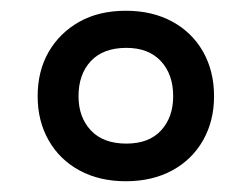

<svg xmlns="http://www.w3.org/2000/svg" viewBox="-20 -744 468 357"><path d="M214 -407Q165 -407 128 -427Q91 -447 70.5 -483Q50 -519 50 -565Q50 -612 70.5 -647.5Q91 -683 127.5 -703.5Q164 -724 214 -724Q263 -724 300 -704Q337 -684 357.5 -648Q378 -612 378 -565Q378 -519 357.5 -483Q337 -447 300 -427Q263 -407 214 -407ZM215 -477Q257 -477 279.5 -501.5Q302 -526 302 -565Q302 -606 279 -630.5Q256 -655 215 -655Q172 -655 149 -630.5Q126 -606 126 -565Q126 -526 149 -501.5Q172 -477 215 -477Z"/></svg>

Font: Noto Sans Javanese Medium
Style: Regular
Weight: 500
Version: Version 2.004